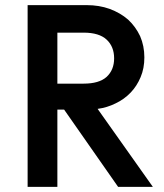

<svg xmlns="http://www.w3.org/2000/svg" viewBox="-20 -730 642 750"><path d="M230.5 -301.8Q223.6 -301.8 204.1 -301.8Q204.1 -226.6 204.1 0Q174.8 0 87.9 0Q87.9 -177.7 87.9 -710Q145.5 -710 318.4 -710Q367.2 -710 408.2 -695.3Q450.2 -679.7 480.5 -653.3Q509.8 -626 527.3 -588.9Q543.9 -550.8 543.9 -505.9Q543.9 -462.9 529.3 -428.7Q514.6 -393.6 490.2 -368.2Q464.8 -341.8 431.6 -326.2Q398.4 -309.6 361.3 -304.7Q432.6 -203.1 577.1 0Q543 0 441.4 0Q388.7 -75.2 230.5 -301.8ZM306.6 -403.3Q367.2 -403.3 396.5 -429.7Q425.8 -457 425.8 -502Q425.8 -547.9 396.5 -575.2Q367.2 -602.5 306.6 -602.5Q272.5 -602.5 204.1 -602.5Q204.1 -552.7 204.1 -403.3Q229.5 -403.3 306.6 -403.3Z"/></svg>

Font: SSportsD
Style: Medium
Weight: 400
Designer: Swiss Typefaces
Version: Version 1.000